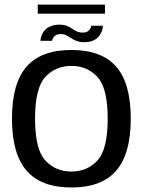

<svg xmlns="http://www.w3.org/2000/svg" viewBox="-20 -818 641 842"><path d="M293 4.2Q425.9 4.2 489.7 -69.7Q553.5 -143.7 553.5 -297.8Q553.5 -452.4 489.7 -525.6Q425.9 -598.8 293 -598.8Q160.3 -598.8 96.4 -525.6Q32.5 -452.4 32.5 -297.8Q32.5 -143.7 96.4 -69.7Q160.3 4.2 293 4.2ZM293 -65.7Q223.6 -65.7 178.6 -114.4Q133.7 -163 133.7 -297.3Q133.7 -431.9 178.6 -480.4Q223.6 -529 293 -529Q362.6 -529 407.4 -480.4Q452.3 -431.9 452.3 -297.3Q452.3 -163 407.4 -114.4Q362.6 -65.7 293 -65.7ZM349.4 -633Q370.3 -633 384.3 -638.4Q398.3 -643.8 407.4 -652.3Q416.5 -660.9 421.6 -670.6Q426.8 -680.3 429.1 -689.5Q431.4 -698.8 431.2 -705H379.9Q379.6 -699.5 375.7 -692.3Q371.8 -685 363.7 -680.1Q355.5 -675.1 343.5 -675.1Q328.1 -675.1 317 -680.2Q305.9 -685.4 295.6 -692.5Q285.3 -699.5 272.7 -704.7Q260.1 -709.8 241.3 -709.8Q221.2 -709.8 206.6 -704.8Q192.1 -699.8 182.6 -691.7Q173.1 -683.5 167.8 -673.8Q162.4 -664.2 160 -655.1Q157.6 -646 156.8 -639H208.6Q209.2 -644.8 213 -651.9Q216.9 -659 225.3 -663.8Q233.6 -668.6 246.8 -668.6Q260.1 -668.6 270.6 -663.3Q281 -657.9 291.7 -650.8Q302.3 -643.7 315.9 -638.4Q329.4 -633 349.4 -633ZM145.5 -758.2H440.3V-797.7H145.5Z"/></svg>

Font: Anybody Thin
Style: Regular
Weight: 100
Designer: Tyler Finck
Foundry: Etcetera Type Company
Version: Version 1.114;gftools[0.9.25]